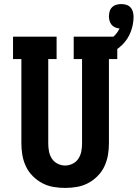

<svg xmlns="http://www.w3.org/2000/svg" viewBox="-20 -915 676 943"><path d="M300 8Q271 8 242 3Q213 -2 187.5 -15.5Q162 -29 141 -50Q120 -71 107.5 -97.5Q95 -124 90 -152.5Q85 -181 85 -210V-625H44V-735H258V-625H217V-210Q217 -191 220.5 -172Q224 -153 234.5 -136.5Q245 -120 263 -111Q281 -102 300 -102Q319 -102 337 -111Q355 -120 365.5 -136.5Q376 -153 379.5 -172Q383 -191 383 -210V-625H342V-735H556V-625H515V-210Q515 -181 510 -152.5Q505 -124 492.5 -97.5Q480 -71 459 -50Q438 -29 412.5 -15.5Q387 -2 358 3Q329 8 300 8ZM449 -625 431 -683Q451 -688 471.5 -695.5Q492 -703 510 -714Q528 -725 543 -740.5Q558 -756 567 -775Q556 -776 545.5 -780.5Q535 -785 528 -793.5Q521 -802 518 -813Q515 -824 515 -835Q515 -847 518.5 -859Q522 -871 530.5 -879.5Q539 -888 551 -891.5Q563 -895 575 -895Q588 -895 600 -891.5Q612 -888 620.5 -879Q629 -870 632.5 -857.5Q636 -845 636 -833Q636 -795 622 -758.5Q608 -722 581 -695.5Q554 -669 519.5 -652Q485 -635 449 -625Z"/></svg>

Font: Iosevka Slab XBdEx
Style: Regular
Weight: 800
Width: 7
Monospace: yes
Designer: Belleve Invis
Foundry: Belleve Invis
Version: Version 11.1.0; ttfautohint (v1.8.3)